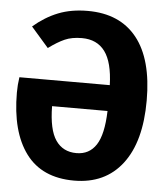

<svg xmlns="http://www.w3.org/2000/svg" viewBox="-52 -757 705 821"><g transform="rotate(5 300.0 -347.0)"><path d="M25 -403H413Q410 -501 376 -547Q342 -593 277 -593Q234 -593 203.5 -579.5Q173 -566 135 -538L60 -624Q110 -667 165.5 -689Q221 -711 292 -711Q430 -711 503 -619.5Q576 -528 576 -351Q576 -174 502.5 -78.5Q429 17 296 17Q158 17 89 -76Q20 -169 20 -337Q20 -370 25 -403ZM413 -292H175Q176 -191 207 -146Q238 -101 296 -101Q351 -101 380.5 -146Q410 -191 413 -292Z"/></g></svg>

Font: Fira Mono
Style: Bold
Weight: 700
Monospace: yes
Designer: Carrois Corporate & Edenspiekermann AG
Foundry: Carrois Corporate GbR & Edenspiekermann AG
Version: Version 3.206